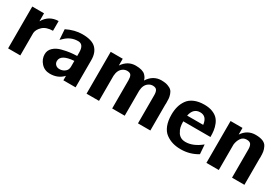

<svg xmlns="http://www.w3.org/2000/svg" viewBox="37 -1186 2743 1895"><g transform="rotate(30 1408.0 -238.5)"><path d="M55 0V-477H189V-430V-386Q244 -481 352 -483V-372Q277 -371 237.5 -334.5Q198 -298 194 -256V0Z M396 -131Q396 -176 429.5 -207.5Q463 -239 515.5 -252.5Q568 -266 607 -270.5Q646 -275 683 -276V-316Q683 -408 619 -408Q535 -408 473 -346L452 -326L444 -443Q534 -488 622 -488Q731 -488 777.5 -441.5Q824 -395 824 -311V0H685V-51Q628 11 536 11Q474 11 435 -32.5Q396 -76 396 -131ZM534 -133Q534 -109 550 -93Q566 -77 592 -76Q597 -75 612 -77Q640 -82 661.5 -101Q683 -120 683 -156V-220Q534 -209 534 -133Z M949 0V-477H1086V-400Q1142 -483 1233 -483Q1273 -483 1301 -474.5Q1329 -466 1343.5 -451Q1358 -436 1364.5 -424Q1371 -412 1375 -396Q1431 -484 1526 -484Q1568 -484 1597.5 -473.5Q1627 -463 1642 -448.5Q1657 -434 1665.5 -408.5Q1674 -383 1675.5 -363Q1677 -343 1677 -311Q1677 -308 1676.5 -302Q1676 -296 1676 -293V0H1535V-322Q1535 -357 1523.5 -376Q1512 -395 1480 -396Q1453 -397 1430 -381Q1388 -354 1384 -286V0H1241V-322Q1241 -357 1230.5 -376Q1220 -395 1188 -396Q1160 -397 1137 -381Q1095 -353 1091 -286V-285V0Z M1778 -240Q1778 -291 1789.5 -333Q1801 -375 1826.5 -411Q1852 -447 1899.5 -467.5Q1947 -488 2013 -488Q2065 -488 2103 -473.5Q2141 -459 2163.5 -436.5Q2186 -414 2199.5 -380.5Q2213 -347 2217.5 -314Q2222 -281 2222 -241H1912Q1912 -166 1937 -131Q1946 -109 1970 -92Q1994 -75 2032 -75Q2118 -75 2209 -149L2217 -42Q2130 11 2027 11Q1975 11 1933 -1.5Q1891 -14 1854.5 -41Q1818 -68 1798 -119Q1778 -170 1778 -240ZM1917 -309H2100Q2089 -402 2014 -402Q1936 -402 1917 -309Z M2315 0V-477H2451V-401Q2505 -483 2599 -483Q2650 -483 2682 -469.5Q2714 -456 2727.5 -428.5Q2741 -401 2745 -376.5Q2749 -352 2749 -312Q2749 -310 2748.5 -307Q2748 -304 2748 -303V0H2607V-322Q2607 -359 2594.5 -378.5Q2582 -398 2546 -398Q2504 -398 2482 -364Q2460 -330 2456 -289V-285V0Z"/></g></svg>

Font: Coval
Style: Heavy
Weight: 900
Foundry: Context Ltd
Version: Version 001.000